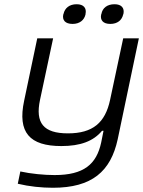

<svg xmlns="http://www.w3.org/2000/svg" viewBox="-20 -681 676 907"><path d="M536 -23 636 -500H562L500 -209C477 -101 418 -51 301 -51C185 -51 146 -100 169 -209L231 -500H156L94 -205C62 -55 120 9 270 9C360 9 421 -14 462 -63H469L458 -8C436 95 376 146 238 146C189 146 126 140 76 129L64 187C118 200 176 206 230 206C414 206 503 129 536 -23ZM279 -613C273 -586 288 -568 323 -568C356 -568 378 -586 384 -613V-615C390 -643 375 -661 342 -661C308 -661 286 -643 280 -615ZM458 -613C452 -586 467 -568 501 -568C535 -568 556 -586 562 -613L563 -615C569 -643 554 -661 521 -661C486 -661 464 -643 459 -615Z"/></svg>

Font: LT Wave Light
Style: Italic
Weight: 300
Designer: Daniel Lyons
Version: Version 2.5 (Glyphs App)